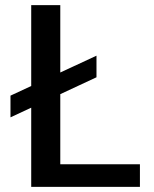

<svg xmlns="http://www.w3.org/2000/svg" viewBox="-20 -731 603 751"><path d="M21 -356.9 357.4 -513.2V-428.7L21 -272ZM102.1 -710.9H215.8V-88.4H527.3V0H102.1Z"/></svg>

Font: Monda Medium
Style: Regular
Weight: 500
Designer: Vernon Adams
Foundry: Vernon Adams
Version: Version 2.200